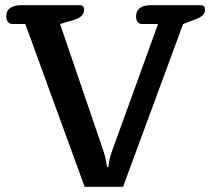

<svg xmlns="http://www.w3.org/2000/svg" viewBox="-20 -715 808 735"><path d="M77 -623H29Q17 -623 10.5 -631Q4 -639 4 -653Q4 -674 19 -684.5Q34 -695 59 -695H286Q302 -695 302 -678Q302 -663 291 -653Q280 -643 257 -637L210 -623L376 -137Q382 -119 385.5 -100Q389 -81 390 -76H395Q395 -81 398.5 -100Q402 -119 409 -137L585 -623H525Q501 -623 501 -653Q501 -674 516 -684.5Q531 -695 556 -695H748Q765 -695 765 -678Q765 -655 731 -642L681 -623L451 0H304Z"/></svg>

Font: Maitree Semibold
Style: Regular
Weight: 600
Designer: CadsonDemak Team
Foundry: CadsonDemak
Version: Version 1.000